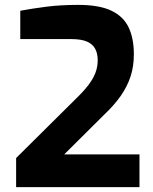

<svg xmlns="http://www.w3.org/2000/svg" viewBox="-20 -766 626 786"><path d="M46 0V-119L293 -364Q323 -393 342 -418Q361 -443 370.5 -467.5Q380 -492 380 -520Q380 -547 369.5 -566.5Q359 -586 335.5 -596Q312 -606 271 -606H63V-722Q111 -731 169.5 -738.5Q228 -746 300 -746Q387 -746 436.5 -722Q486 -698 507 -653Q528 -608 528 -544Q528 -494 514.5 -453Q501 -412 475 -374.5Q449 -337 409 -299L243 -134H551V0Z"/></svg>

Font: Exo Thin
Style: Bold
Weight: 700
Version: Version 2.000